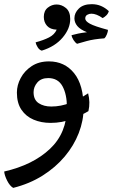

<svg xmlns="http://www.w3.org/2000/svg" viewBox="-42 -558 552 916"><path d="M21 338.4Q4.9 329.1 -7.8 304Q-20.5 278.8 -22 260.3Q114.7 229 196 152.6Q277.3 76.2 277.3 -45.4Q277.3 -108.4 255.9 -147Q234.4 -185.5 188 -185.5Q154.3 -185.5 136.2 -164.6Q118.2 -143.6 118.2 -118.2Q118.2 -82 142.3 -65.9Q166.5 -49.8 202.6 -49.8Q249 -49.8 293 -67.4Q336.9 -85 378.4 -112.8Q383.8 -91.3 384.3 -70.3Q384.8 -49.3 379.9 -27.8Q349.1 -9.3 301.8 9.5Q254.4 28.3 199.2 28.3Q154.8 28.3 118.4 12.9Q82 -2.4 60.3 -34.4Q38.6 -66.4 38.6 -116.2Q38.6 -151.9 56.9 -186Q75.2 -220.2 109.4 -242.7Q143.6 -265.1 191.4 -265.1Q266.1 -265.1 311.5 -209Q356.9 -152.8 356.9 -43.5Q356.9 17.1 333.7 76.9Q310.5 136.7 266.8 188.7Q223.1 240.7 161.1 279.8Q99.1 318.8 21 338.4ZM325.7 -349.1Q316.9 -354.5 308.8 -366.9Q300.8 -379.4 299.3 -390.1Q313.5 -394 330.6 -397.7Q347.7 -401.4 373 -404.3Q340.8 -417 326.9 -433.8Q313 -450.7 313 -470.7Q313 -496.6 334.2 -517.3Q355.5 -538.1 395.5 -538.1Q419.9 -538.1 439.9 -529.5Q460 -521 477.1 -504.9Q474.1 -493.2 465.3 -484.6Q456.5 -476.1 447.8 -471.7Q418 -492.7 394 -492.7Q383.3 -492.7 374 -487.3Q364.7 -481.9 364.7 -469.7Q364.7 -457 387 -444.8Q409.2 -432.6 473.1 -415.5Q473.1 -407.2 468 -394.3Q462.9 -381.3 455.6 -375Q406.2 -371.6 371.6 -362.1Q336.9 -352.5 325.7 -349.1ZM157.2 -316.4Q145.5 -319.8 137.5 -333Q129.4 -346.2 127.9 -356Q166 -366.2 191.9 -379.4Q217.8 -392.6 228.5 -416.5Q197.8 -417.5 182.4 -434.8Q167 -452.1 167 -477.5Q167 -506.3 186 -521.5Q205.1 -536.6 228 -536.6Q252 -536.6 272.5 -519.8Q293 -502.9 293 -467.3Q293 -421.4 256.8 -378.7Q220.7 -335.9 157.2 -316.4Z"/></svg>

Font: Harmattan SemiBold
Style: Regular
Weight: 600
Designer: George W. Nuss III and SIL International
Foundry: SIL International
Version: Version 4.000